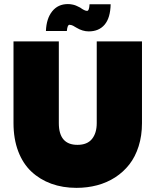

<svg xmlns="http://www.w3.org/2000/svg" viewBox="-20 -910 759 937"><path d="M45.9 -309.1V-708H267.1V-309.1Q267.1 -203.1 357.9 -203.1Q405.8 -203.1 429 -231.9Q452.1 -260.7 452.1 -309.1V-708H672.9V-309.1Q672.9 -247.6 656.5 -196Q640.1 -144.5 611.1 -107.4Q582 -70.3 542 -44.4Q502 -18.6 454.1 -5.9Q406.2 6.8 353 6.8Q286.1 6.8 230.5 -13.4Q174.8 -33.7 133.3 -72.5Q91.8 -111.3 68.8 -171.9Q45.9 -232.4 45.9 -309.1ZM306.2 -758.8H204.1Q206.5 -819.8 234.9 -855Q263.2 -890.1 311 -890.1Q316.9 -890.1 322.3 -889.6Q327.6 -889.2 332.8 -887.9Q337.9 -886.7 341.3 -886Q344.7 -885.3 349.9 -883.1Q355 -880.9 356.9 -879.9Q358.9 -878.9 364.5 -876.2Q370.1 -873.5 371.1 -873Q393.1 -856.9 404.8 -856.9Q415.5 -856.9 417 -889.2H520Q518.6 -822.8 490.7 -789.8Q462.9 -756.8 413.1 -756.8Q382.8 -756.8 353 -774.9Q350.1 -776.4 345 -779.5Q339.8 -782.7 336.7 -784.4Q333.5 -786.1 328.4 -787.6Q323.2 -789.1 318.8 -789.1Q309.1 -789.1 306.2 -758.8Z"/></svg>

Font: SVN-Poppins Black
Style: Regular
Weight: 900
Designer: Ninad Kale (Devanagari), Jonny Pinhorn (Latin)
Foundry: Indian Type Foundry
Version: Version 3.002 2017